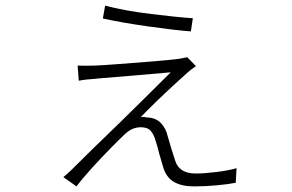

<svg xmlns="http://www.w3.org/2000/svg" viewBox="-20 -639 1040 685"><path d="M355 -619Q421 -601 519.5 -589Q618 -577 668 -574L661 -527Q606 -531 510.5 -544.5Q415 -558 347 -573ZM679 -403Q670 -396 662 -391Q654 -385 650 -381Q639 -371 606.5 -341.5Q574 -312 538.5 -277.5Q503 -243 482 -221Q492 -223 504 -220Q536 -219 554 -200Q572 -181 578 -154Q584 -133 592 -106.5Q600 -80 606 -63Q621 -20 678 -20Q710 -20 753.5 -25.5Q797 -31 824 -39L821 13Q797 18 755 22Q713 26 673 26Q628 26 600.5 10Q573 -6 562 -43Q556 -63 548 -91Q541 -121 535 -137Q529 -159 518 -172Q507 -185 482 -185Q450 -185 423 -158Q407 -143 374 -109.5Q341 -76 307 -38.5Q273 -1 253 26L206 -7Q218 -17 234 -32Q302 -100 410 -204Q518 -310 589 -381Q546 -377 462.5 -370Q379 -363 330 -359Q326 -358 322 -358Q286 -356 261 -351L257 -405Q283 -404 318 -405Q344 -406 404 -410.5Q464 -415 525.5 -420Q587 -425 617 -429Q636 -432 648 -435Z"/></svg>

Font: LXGW 975 Gothic SC 200W
Style: Regular
Weight: 200
Version: Version 2.01;February 25, 2021